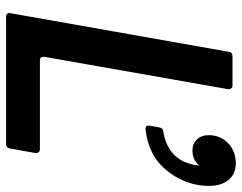

<svg xmlns="http://www.w3.org/2000/svg" viewBox="-104 -710 814 647"><g transform="rotate(90 303.5 -387.0)"><path d="M37 0Q30 0 26.5 -4.5Q23 -9 25 -15L155 -750Q156 -763 170 -763H268Q275 -763 278.5 -758.5Q282 -754 281 -748L172 -129V-125Q172 -114 184 -114H483Q490 -114 493.5 -109.5Q497 -105 496 -98L481 -13Q478 0 466 0ZM414 -470Q402 -470 404 -484L410 -517Q411 -528 425 -530Q468 -537 496 -561Q524 -585 533 -622Q538 -637 538 -651Q520 -628 487 -628Q465 -628 450.5 -643Q436 -658 436 -683Q436 -722 463 -748Q490 -774 530 -774Q567 -774 587 -749.5Q607 -725 607 -683Q607 -667 604 -647Q592 -581 545.5 -530.5Q499 -480 418 -470Z"/></g></svg>

Font: Open Sauce Two SemiBold Italic
Style: Regular
Weight: 600
Italic angle: -10°
Designer: Alfredo Marco Pradil
Foundry: Creative Sauce Fz LLC
Version: Version 1.477